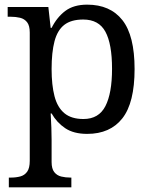

<svg xmlns="http://www.w3.org/2000/svg" viewBox="-20 -566 654 826"><path d="M18 240V198H26Q49 198 67.5 193Q86 188 97 172.5Q108 157 108 126V-426Q108 -456 96.5 -470.5Q85 -485 66.5 -489.5Q48 -494 26 -494H13V-536H188L198 -446H202Q225 -492 261 -519Q297 -546 355 -546Q454 -546 506.5 -479.5Q559 -413 559 -269Q559 -124 506.5 -57Q454 10 355 10Q297 10 260.5 -14.5Q224 -39 202 -78H198Q200 -49 201 -16.5Q202 16 202 35V131Q202 160 213.5 174.5Q225 189 243.5 193.5Q262 198 284 198H287V240ZM339 -54Q405 -54 433.5 -109.5Q462 -165 462 -270Q462 -377 433.5 -429.5Q405 -482 338 -482Q286 -482 256.5 -459Q227 -436 214.5 -388.5Q202 -341 202 -269Q202 -200 214.5 -152Q227 -104 257 -79Q287 -54 339 -54Z"/></svg>

Font: Noto Serif Sinhala
Style: Regular
Weight: 400
Designer: Jelle Bosma - Monotype Design Team
Foundry: Monotype Imaging Inc.
Version: Version 2.006